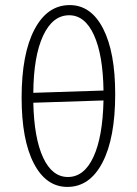

<svg xmlns="http://www.w3.org/2000/svg" viewBox="-20 -727 537 755"><path d="M245 8Q161 8 113 -84.5Q65 -177 65 -343Q65 -515 115.5 -611Q166 -707 254 -707Q338 -707 385.5 -614.5Q433 -522 433 -357Q433 -184 383 -88Q333 8 245 8ZM252 -667Q187 -667 149.5 -586.5Q112 -506 111 -362L387 -371Q385 -511 349.5 -589Q314 -667 252 -667ZM247 -31Q311 -31 347.5 -110Q384 -189 387 -332L111 -323Q114 -184 149.5 -107.5Q185 -31 247 -31Z"/></svg>

Font: Alegreya Sans SC Light
Style: Regular
Weight: 300
Designer: Juan Pablo del Peral
Foundry: Huerta Tipografica
Version: Version 2.007